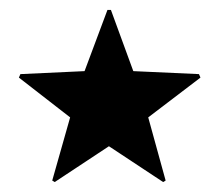

<svg xmlns="http://www.w3.org/2000/svg" viewBox="-20 -584 440 386"><path d="M90 -218 199 -290 308 -218 313 -221 278 -348 383 -428 380 -435 248 -441 203 -564H196L150 -441L21 -435L18 -428L121 -348L85 -221Z"/></svg>

Font: Noto Naskh Arabic UI
Style: Bold
Weight: 700
Designer: Monotype Design Team, David Williams, Mohamad Dakak and Nizar Qandah
Foundry: Monotype Imaging Inc.
Version: Version 2.016